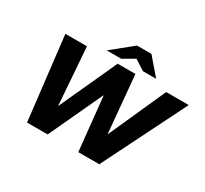

<svg xmlns="http://www.w3.org/2000/svg" viewBox="-172 -1145 1504 1406"><g transform="rotate(30 579.5 -442.5)"><path d="M197.6 3 116 -700H298.3L335.5 -197.5L318.4 -216.6H335L556.9 -702H707L753.7 -193.6L728.7 -216.6H751.7L968.6 -700H1159.3L808.3 3H631L578.5 -506.9L601.5 -448.4H582L371.9 3ZM438.6 -746.5 613.5 -888H735.2L684.9 -818.1L561.6 -746.5ZM744.6 -747 634.3 -818.1 613.5 -888H735.2L856.1 -747Z"/></g></svg>

Font: REM Medium
Style: Italic
Weight: 500
Italic angle: -11°
Designer: Octavio Pardo
Foundry: Ashler Design
Version: Version 1.005;gftools[0.9.28]